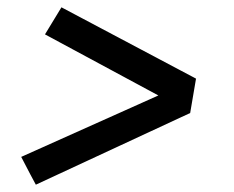

<svg xmlns="http://www.w3.org/2000/svg" viewBox="-20 -602 640 525"><path d="M78 -97 63 -125 38 -173 413 -341 103 -508 148 -582 516 -387 500 -293Z"/></svg>

Font: Iosevka Etoile Medium Oblique
Style: Regular
Weight: 500
Italic angle: -9°
Designer: Belleve Invis
Foundry: Belleve Invis
Version: Version 15.5.2; ttfautohint (v1.8.4)